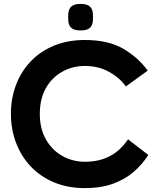

<svg xmlns="http://www.w3.org/2000/svg" viewBox="-20 -951 820 984"><path d="M415 13Q328 13 258 -16Q188 -45 138.5 -97Q89 -149 62.5 -218.5Q36 -288 36 -368Q36 -448 62.5 -517Q89 -586 138.5 -637.5Q188 -689 258 -717.5Q328 -746 415 -746Q534 -746 611 -701.5Q688 -657 737 -589L625 -508Q593 -553 538.5 -583Q484 -613 415 -613Q352 -613 299 -583.5Q246 -554 215 -499Q184 -444 184 -368Q184 -292 215 -237Q246 -182 299 -152Q352 -122 415 -122Q489 -122 543.5 -151Q598 -180 636 -237L740 -157Q710 -109 665.5 -70.5Q621 -32 559.5 -9.5Q498 13 415 13ZM393 -795Q360 -795 345.5 -808Q331 -821 330 -846Q329 -863 330 -880Q331 -904 345.5 -917.5Q360 -931 393 -931Q426 -931 440.5 -917.5Q455 -904 456 -880Q457 -863 456 -846Q455 -821 440.5 -808Q426 -795 393 -795Z"/></svg>

Font: Kreadon
Style: Bold
Weight: 700
Designer: Reiya WATANABE
Foundry: StudioGnu
Version: Version 1.003; ttfautohint (v1.8.4.7-5d5b);gftools[0.9.32]